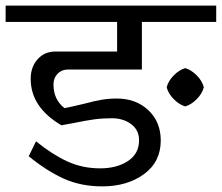

<svg xmlns="http://www.w3.org/2000/svg" viewBox="-42 -658 788 682"><path d="M726 -580H462V-411H199Q177 -411 162.5 -396Q148 -381 148 -358Q148 -304 187 -274Q204 -277 225 -282Q246 -287 255 -289Q292 -299 318 -303.5Q344 -308 373 -308Q441 -308 485 -266.5Q529 -225 529 -159Q529 -83 469.5 -39.5Q410 4 321 4Q246 4 185.5 -23Q125 -50 60 -103L86 -156Q144 -109 197.5 -84.5Q251 -60 314 -60Q373 -60 412.5 -86Q452 -112 452 -160Q452 -196 424 -217Q396 -238 355 -238Q322 -238 292.5 -234Q263 -230 220 -221L176 -213Q67 -277 67 -378Q67 -420 91.5 -447.5Q116 -475 155 -475H374V-580H-22V-638H726ZM682 -348Q676 -325 656.5 -305.5Q637 -286 616 -280Q595 -286 575.5 -305.5Q556 -325 550 -348Q556 -371 575.5 -390.5Q595 -410 616 -416Q637 -410 656.5 -390.5Q676 -371 682 -348Z"/></svg>

Font: Amiko
Style: Regular
Weight: 400
Designer: Pablo Impallari, Rodrigo Fuenzalida, Andres Torresi
Foundry: Impallari Type
Version: Version 1.001; ttfautohint (v1.3)